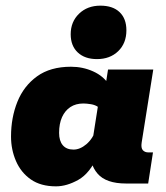

<svg xmlns="http://www.w3.org/2000/svg" viewBox="-20 -649 587 679"><path d="M178 10Q124 10 89 -14.5Q54 -39 36.5 -79.5Q19 -120 19 -166Q19 -233 41.5 -289Q64 -345 111 -379Q158 -413 231 -413Q273 -413 309.5 -396.5Q346 -380 365 -350L351 -332L362 -403H522L481 -145Q478 -126 485 -118Q492 -110 505 -110H521L504 0H426Q355 0 325 -35Q295 -70 302 -120L304 -134L326 -99Q298 -36 257 -13Q216 10 178 10ZM240 -120Q263 -120 285.5 -139Q308 -158 322 -195L308 -157L330 -297L328 -270Q317 -278 301.5 -280.5Q286 -283 275 -283Q248 -283 229 -270.5Q210 -258 199.5 -235Q189 -212 189 -179Q189 -151 202 -135.5Q215 -120 240 -120ZM323 -440Q280 -440 255 -463.5Q230 -487 230 -528Q230 -572 259.5 -600.5Q289 -629 335 -629Q379 -629 403 -606Q427 -583 427 -542Q427 -496 398 -468Q369 -440 323 -440Z"/></svg>

Font: Rokkitt SemiBold Black
Style: Italic
Weight: 900
Italic angle: -9°
Version: Version 3.103